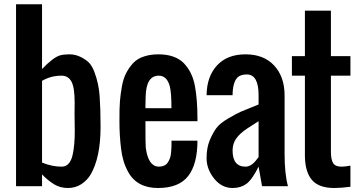

<svg xmlns="http://www.w3.org/2000/svg" viewBox="-20 -895 1725 923"><path d="M463.4 -281.7Q462.9 -137.2 416 -56.6Q399.4 -28.3 371.1 -9.8Q342.8 8.8 306.2 8.8Q269 8.8 239.7 -9.3Q210.4 -27.3 182.1 -56.6V0H57.1V-874.5H182.1V-563Q235.4 -619.1 269 -628.9Q287.1 -633.8 314 -633.8Q340.8 -633.8 365.7 -622.1Q390.6 -610.4 406.7 -594.7Q422.9 -578.6 434.1 -548.3Q455.1 -492.2 459 -432.1Q463.4 -372.1 463.4 -290ZM275.9 -531.2Q224.1 -531.2 182.1 -506.3V-113.3Q230.5 -93.8 275.9 -93.8Q316.4 -93.8 329.1 -150.4Q339.8 -196.8 339.4 -266.6L338.4 -344.2L338.9 -401.9Q338.9 -475.1 323.2 -503.4Q307.6 -531.2 275.9 -531.2Z M804.2 -375Q804.2 -451.2 795.9 -481.4Q782.2 -531.2 743.2 -531.2Q682.6 -531.2 680.2 -431.2Q679.2 -399.4 679.2 -388.2V-375ZM679.2 -281.2Q679.2 -204.1 680.7 -185.5Q691.9 -96.7 741.7 -93.8Q773.4 -93.8 786.6 -113.8Q799.8 -133.8 802.2 -157.7Q804.7 -181.6 804.7 -218.8H929.2Q929.2 -106.4 884.8 -48.8Q839.8 8.8 739.3 8.8Q638.7 8.8 596.2 -68.4Q569.3 -116.7 562 -180.7Q554.2 -244.6 554.2 -309.1Q553.7 -373.5 556.6 -409.2Q559.6 -444.3 566.4 -481.4Q573.2 -518.6 586.9 -544.4Q600.6 -570.3 620.1 -591.8Q640.6 -613.3 670.9 -623Q701.2 -633.8 741.7 -633.8Q782.2 -633.8 812.5 -623Q842.8 -612.3 863.3 -591.8Q904.8 -548.3 917 -481.9Q929.2 -416 929.2 -327.1V-312.5H679.2Z M1098.1 -171.4Q1098.1 -93.8 1160.6 -93.8Q1189.5 -93.8 1216.8 -131.8Q1221.7 -138.7 1223.1 -139.6V-312.5Q1215.3 -307.1 1197.3 -295.9Q1179.2 -284.2 1168.5 -277.3Q1134.3 -254.9 1116.2 -230Q1098.1 -205.1 1098.1 -171.4ZM1223.1 -437.5Q1223.1 -537.1 1166.5 -537.1Q1136.7 -537.1 1122.1 -522.9Q1098.6 -499.5 1098.1 -437.5H973.1Q974.1 -527.3 1023.4 -580.6Q1072.3 -633.8 1160.2 -633.8Q1248 -633.8 1297.9 -580.1Q1347.7 -526.4 1348.1 -437.5V-156.2Q1348.1 -58.6 1364.3 0H1239.7L1223.1 -93.8Q1191.9 -31.2 1164.6 -11.2Q1137.2 8.8 1098.1 8.8Q1045.9 8.8 1009.8 -36.1Q973.6 -81.1 973.1 -132.8Q972.7 -183.6 988.3 -220.7Q1003.9 -257.8 1021 -280.3Q1038.1 -302.7 1078.1 -326.2Q1118.2 -349.6 1138.7 -358.4Q1159.2 -367.2 1189 -378.9Q1218.8 -390.6 1223.1 -392.6Z M1587.4 8.8Q1513.7 8.8 1480.5 -28.8Q1447.3 -66.4 1445.8 -142.6V-531.2H1383.3V-625H1445.8V-843.8H1570.8V-625H1664.6V-531.2H1570.8V-166.5Q1570.8 -128.9 1581.1 -111.3Q1591.3 -93.8 1622.6 -93.8Q1636.7 -93.8 1664.6 -98.6V2.9Q1617.7 8.8 1587.4 8.8Z"/></svg>

Font: Oswald
Style: Book
Weight: 400
Designer: vernon adams
Foundry: vernon adams
Version: Version 1.000